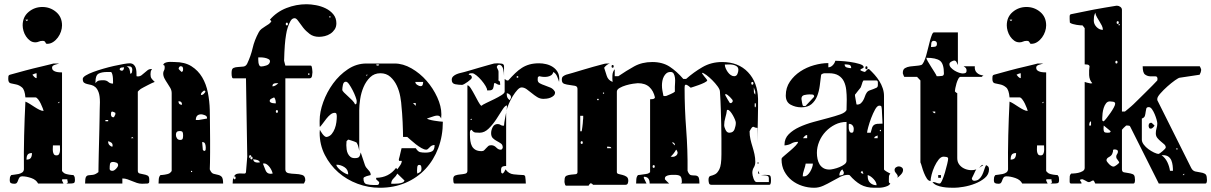

<svg xmlns="http://www.w3.org/2000/svg" viewBox="-20 -860 5722 907"><path d="M273 -740Q273 -726 268 -711Q263 -696 253.5 -683Q244 -670 231 -661.5Q218 -653 203 -653Q198 -653 197 -655Q196 -657 194.5 -660Q193 -663 190.5 -665Q188 -667 181 -667Q171 -667 163.5 -663.5Q156 -660 147 -660Q133 -660 122 -668Q111 -676 103 -688Q95 -700 91 -714Q87 -728 87 -740Q87 -780 115 -803.5Q143 -827 180 -827Q217 -827 245 -803.5Q273 -780 273 -740ZM100 -767 107 -760 113 -767ZM273 -53Q273 -51 278.5 -46Q284 -41 287 -40Q289 -39 294.5 -37.5Q300 -36 306.5 -35Q313 -34 318.5 -33.5Q324 -33 327 -33Q332 -27 333 -22Q334 -17 334 -10Q334 3 328 5Q322 7 310 7H293Q302 4 300 -1.5Q298 -7 298 -13H274L273 -7L280 7H160Q151 -11 127.5 -19Q104 -27 86 -27Q76 -27 72 -21.5Q68 -16 66 -9.5Q64 -3 60.5 2.5Q57 8 48 8Q37 8 31.5 5Q26 2 26 -10Q26 -17 27 -22Q28 -27 33 -33Q39 -34 48.5 -35Q58 -36 67.5 -38Q77 -40 84.5 -45Q92 -50 93 -60Q92 -139 94 -220Q96 -301 100 -380Q110 -376 121 -369Q132 -362 143.5 -354.5Q155 -347 166 -341.5Q177 -336 186 -336Q186 -338 182 -348.5Q178 -359 172.5 -370.5Q167 -382 160 -391Q153 -400 147 -400H100Q97 -436 84 -447Q71 -458 56.5 -461Q42 -464 30.5 -466.5Q19 -469 19 -487Q19 -491 19.5 -498Q20 -505 27 -507L100 -527Q114 -531 136.5 -536.5Q159 -542 180.5 -547Q202 -552 217.5 -556Q233 -560 233 -560H260Q253 -558 239.5 -554Q226 -550 226 -541Q226 -532 231.5 -527.5Q237 -523 244.5 -521Q252 -519 260 -518.5Q268 -518 273 -518ZM153 -514Q149 -514 147 -513Q145 -513 140 -510.5Q135 -508 133 -507Q136 -503 141.5 -497Q147 -491 153 -491ZM260 -380 253 -373H260ZM230 -173Q230 -168 229.5 -160Q229 -152 230 -144.5Q231 -137 234.5 -131.5Q238 -126 247 -126Q255 -126 258.5 -131.5Q262 -137 263 -144.5Q264 -152 263.5 -160Q263 -168 263 -173ZM131 -137Q115 -137 110 -128.5Q105 -120 105 -106Q120 -106 125.5 -114Q131 -122 131 -137Z M729 7Q729 -1 730 -13.5Q731 -26 738 -33Q741 -33 746.5 -33.5Q752 -34 758.5 -35Q765 -36 770.5 -37.5Q776 -39 778 -40Q781 -41 786 -46Q791 -51 791 -53V-420Q791 -433 784.5 -444.5Q778 -456 770.5 -467Q763 -478 757 -489.5Q751 -501 751 -513Q751 -521 754.5 -526.5Q758 -532 758 -540Q758 -544 757.5 -548Q757 -552 751 -553Q753 -560 759.5 -563Q766 -566 774 -567Q782 -568 790.5 -567.5Q799 -567 805 -567Q853 -567 884.5 -547Q916 -527 935 -495Q954 -463 962 -422.5Q970 -382 971 -340Q971 -330 971.5 -308Q972 -286 972 -258.5Q972 -231 972.5 -200Q973 -169 972.5 -141.5Q972 -114 972 -92Q972 -70 971 -60Q978 -42 989 -39Q1000 -36 1010 -34Q1020 -32 1027 -25Q1034 -18 1034 7ZM382 7Q382 -17 386 -24Q390 -31 398 -32Q406 -33 418 -34Q430 -35 445 -47Q445 -58 445.5 -81Q446 -104 446.5 -132.5Q447 -161 448 -193Q449 -225 449.5 -254Q450 -283 450.5 -306Q451 -329 451 -340L452 -377Q452 -407 446 -423.5Q440 -440 431 -448Q422 -456 411.5 -458.5Q401 -461 392 -463Q383 -465 377 -469.5Q371 -474 371 -487Q371 -495 385 -503.5Q399 -512 420.5 -520Q442 -528 468 -535.5Q494 -543 518.5 -548.5Q543 -554 563 -557.5Q583 -561 592 -561Q604 -561 611 -555Q618 -549 621 -540Q624 -531 624.5 -520.5Q625 -510 625 -500Q627 -499 631 -499Q641 -499 648.5 -504.5Q656 -510 663 -516.5Q670 -523 677.5 -528.5Q685 -534 695 -534Q697 -534 698 -533Q693 -527 692 -521.5Q691 -516 691 -509Q691 -497 695 -490.5Q699 -484 711 -473Q707 -472 697.5 -467.5Q688 -463 677.5 -457.5Q667 -452 657.5 -447Q648 -442 645 -440Q642 -438 636.5 -433Q631 -428 631 -427V-53Q631 -43 639.5 -40.5Q648 -38 658 -36.5Q668 -35 676.5 -31Q685 -27 685 -13Q685 -9 685 -2Q685 5 678 7L651 8Q638 8 626.5 4Q615 0 604 -4.5Q593 -9 582 -13Q571 -17 558 -17V7ZM578 -547Q589 -542 592 -531.5Q595 -521 595 -512Q602 -512 603.5 -519Q605 -526 605 -530Q605 -547 588 -547ZM831 -547Q826 -544 825 -540Q824 -539 824 -537Q824 -534 825 -533Q826 -532 831 -526.5Q836 -521 838 -520Q843 -522 844 -525.5Q845 -529 845 -533Q845 -538 843 -542.5Q841 -547 835 -547ZM566 -542Q562 -542 554.5 -541Q547 -540 545 -533Q546 -528 551 -527Q552 -526 555 -526Q561 -526 563.5 -531.5Q566 -537 566 -542ZM431 -467Q439 -478 448 -479.5Q457 -481 468 -481Q483 -481 491.5 -473Q500 -465 514 -465Q514 -467 514 -474.5Q514 -482 513.5 -490.5Q513 -499 511 -507.5Q509 -516 505 -520H488Q460 -520 445.5 -512Q431 -504 431 -473ZM945 -433Q939 -429 934 -424Q929 -419 929 -411Q937 -411 942 -416Q947 -421 951 -427ZM840 -365Q840 -382 823 -382Q823 -365 840 -365ZM525 -327Q523 -328 518 -330.5Q513 -333 511 -333Q506 -333 505 -328Q504 -323 504 -320Q504 -315 506.5 -310.5Q509 -306 515 -306Q518 -306 518 -307Q519 -307 521.5 -312.5Q524 -318 525 -320ZM958 -303Q958 -312 947 -316Q936 -320 931 -320Q905 -320 905 -293H918L958 -300ZM491 -293H478V-287H491ZM845 -220Q845 -231 842.5 -236Q840 -241 828 -241Q811 -241 811 -223Q811 -214 816 -206.5Q821 -199 831 -199Q841 -199 843 -205Q845 -211 845 -220ZM605 -213 598 -207H611ZM491 -190Q491 -181 497 -174.5Q503 -168 511 -167Q512 -169 512 -173Q512 -182 505.5 -186.5Q499 -191 491 -193ZM952 -163Q952 -172 949 -180.5Q946 -189 935 -189Q935 -187 935.5 -182Q936 -177 936.5 -171Q937 -165 937.5 -160Q938 -155 938 -153Q938 -152 940.5 -149.5Q943 -147 945 -147Q951 -148 951.5 -153.5Q952 -159 952 -163ZM538 -80Q538 -89 529 -92Q520 -95 514 -95Q501 -95 499.5 -85Q498 -75 498 -63Q498 -53 511 -53Q519 -53 528.5 -63Q538 -73 538 -80ZM885 -47Q888 -47 888 -50Q888 -53 885 -53Q882 -54 882 -50Q882 -46 885 -47Z M1255 -767Q1287 -804 1333 -822Q1379 -840 1428 -840Q1448 -840 1472.5 -835.5Q1497 -831 1518.5 -820.5Q1540 -810 1554.5 -792.5Q1569 -775 1569 -750Q1569 -733 1561 -721Q1553 -709 1541 -701Q1529 -693 1514.5 -689.5Q1500 -686 1487 -686Q1461 -686 1443 -699.5Q1425 -713 1412 -729.5Q1399 -746 1389.5 -760Q1380 -774 1372 -774Q1360 -774 1352.5 -761Q1345 -748 1339.5 -731Q1334 -714 1331.5 -697Q1329 -680 1328 -673Q1327 -663 1325.5 -646.5Q1324 -630 1323.5 -613.5Q1323 -597 1322.5 -585Q1322 -573 1322 -573L1328 -550H1448Q1451 -550 1452.5 -545.5Q1454 -541 1454.5 -535.5Q1455 -530 1455.5 -525Q1456 -520 1456 -519Q1456 -513 1454 -501.5Q1452 -490 1442 -490H1328V-60Q1328 -45 1342.5 -42Q1357 -39 1375 -38.5Q1393 -38 1407.5 -33.5Q1422 -29 1422 -10V-7Q1421 -4 1418.5 1.5Q1416 7 1415 7H1079Q1079 -12 1083 -21Q1083 -24 1085 -26Q1091 -37 1100 -39Q1109 -41 1118 -40.5Q1127 -40 1134 -40Q1141 -40 1142 -47L1148 -120L1142 -490H1082Q1078 -490 1076.5 -494Q1075 -498 1074.5 -503Q1074 -508 1074 -512.5Q1074 -517 1074 -517Q1074 -535 1083 -539Q1092 -543 1104.5 -543.5Q1117 -544 1129.5 -545.5Q1142 -547 1148 -560Q1165 -596 1173.5 -633Q1182 -670 1202 -707Q1207 -717 1215.5 -723.5Q1224 -730 1233 -735.5Q1242 -741 1250 -746.5Q1258 -752 1262 -760ZM1542 -780Q1542 -783 1538 -783Q1534 -783 1535 -780Q1536 -777 1538.5 -777Q1541 -777 1542 -780ZM1335 -740Q1340 -740 1340 -746.5Q1340 -753 1335 -753Q1330 -753 1330 -746.5Q1330 -740 1335 -740ZM1255 -567Q1257 -576 1249 -580.5Q1241 -585 1230.5 -587Q1220 -589 1210.5 -589Q1201 -589 1200 -589Q1200 -585 1200 -578Q1200 -571 1201 -564Q1202 -557 1205 -551.5Q1208 -546 1214 -546Q1223 -546 1237.5 -550.5Q1252 -555 1255 -567ZM1442 -513H1435V-507H1442ZM1285 -467Q1277 -467 1272 -464Q1267 -461 1267 -452Q1275 -452 1282.5 -457Q1290 -462 1295 -467ZM1283 -372Q1283 -379 1281.5 -386.5Q1280 -394 1275 -400Q1270 -398 1262 -394Q1254 -390 1254 -383Q1254 -379 1258 -376.5Q1262 -374 1267 -373Q1272 -372 1276.5 -372Q1281 -372 1283 -372ZM1288 -327Q1293 -327 1293 -333.5Q1293 -340 1288 -340Q1283 -340 1283 -333.5Q1283 -327 1288 -327ZM1163 -113Q1163 -107 1168 -107Q1173 -107 1173 -113.5Q1173 -120 1168 -120H1167Q1167 -127 1162 -127Q1157 -127 1157 -120Q1157 -113 1162 -113ZM1167 -120Q1163 -120 1163 -113Q1167 -114 1167 -120ZM1175 -107Q1179 -97 1184.5 -94.5Q1190 -92 1198 -92Q1205 -92 1208 -93Q1205 -101 1195.5 -104Q1186 -107 1178 -107ZM1268 -40Q1267 -46 1263.5 -54Q1260 -62 1254.5 -69.5Q1249 -77 1242 -82.5Q1235 -88 1228 -88Q1224 -88 1222 -87Q1228 -72 1234.5 -55.5Q1241 -39 1258 -39Q1265 -39 1268 -40ZM1088 -13Q1093 -13 1093 -20Q1093 -27 1088 -27Q1086 -27 1085 -26Q1083 -22 1083 -21Q1083 -13 1088 -13Z M1844 -560Q1884 -560 1924 -537Q1964 -514 1995 -478.5Q2026 -443 2045.5 -400.5Q2065 -358 2065 -320L2064 -300Q2060 -309 2056 -311.5Q2052 -314 2045 -314Q2043 -314 2040.5 -313.5Q2038 -313 2037 -313Q2035 -313 2029.5 -311Q2024 -309 2017.5 -307Q2011 -305 2005.5 -303Q2000 -301 1997 -300Q1998 -298 2008 -295Q2018 -292 2030.5 -290Q2043 -288 2055 -286.5Q2067 -285 2072 -285Q2072 -218 2050.5 -161Q2029 -104 1990 -62Q1951 -20 1896 3.5Q1841 27 1774 27Q1720 27 1669 8Q1618 -11 1578.5 -45.5Q1539 -80 1514.5 -128Q1490 -176 1490 -233L1491 -247Q1492 -245 1495.5 -239Q1499 -233 1503.5 -227Q1508 -221 1513.5 -216.5Q1519 -212 1524 -213Q1538 -216 1547 -227Q1556 -238 1561.5 -252.5Q1567 -267 1569 -282.5Q1571 -298 1571 -310Q1571 -316 1569.5 -321.5Q1568 -327 1561 -327Q1551 -327 1541 -319Q1531 -311 1522 -299.5Q1513 -288 1505 -277Q1497 -266 1491 -260Q1490 -263 1490 -275Q1490 -287 1490 -290Q1490 -331 1507 -378Q1524 -425 1553.5 -465.5Q1583 -506 1623.5 -533Q1664 -560 1711 -560ZM1771 -553Q1772 -556 1764 -556Q1756 -556 1757 -553Q1759 -550 1764 -550Q1769 -550 1771 -553ZM1944 -160Q1954 -144 1964 -141.5Q1974 -139 1989 -139Q2010 -139 2021.5 -145.5Q2033 -152 2033 -175Q2019 -175 2009.5 -164Q2000 -153 1994 -153Q1984 -153 1971 -160.5Q1958 -168 1945 -178Q1932 -188 1921 -198Q1910 -208 1904 -213H1884Q1884 -221 1883.5 -241Q1883 -261 1882 -283.5Q1881 -306 1879.5 -325.5Q1878 -345 1877 -353Q1876 -375 1871 -403Q1866 -431 1854.5 -455.5Q1843 -480 1824 -497Q1805 -514 1777 -514Q1748 -514 1728.5 -495Q1709 -476 1697.5 -449Q1686 -422 1681.5 -392Q1677 -362 1677 -340V-147Q1677 -150 1674.5 -160Q1672 -170 1671 -173Q1670 -176 1667.5 -181Q1665 -186 1664 -187Q1660 -189 1653.5 -191.5Q1647 -194 1640.5 -196Q1634 -198 1629.5 -199.5Q1625 -201 1624 -200L1617 -193L1616 -174Q1616 -165 1617.5 -154Q1619 -143 1623.5 -134Q1628 -125 1635.5 -119Q1643 -113 1656 -113Q1671 -113 1676 -118.5Q1681 -124 1684 -140L1704 -80Q1708 -69 1719.5 -57.5Q1731 -46 1731 -36V-33Q1729 -32 1723.5 -31Q1718 -30 1712 -28Q1706 -26 1701.5 -23.5Q1697 -21 1697 -17Q1697 6 1711.5 10Q1726 14 1745 14Q1750 14 1760.5 14Q1771 14 1771 3V0L1757 -13V-20Q1817 -21 1851 -67L1857 -60Q1862 -67 1870 -78.5Q1878 -90 1878 -100H1865L1864 -107Q1866 -113 1868 -122Q1870 -131 1872 -139Q1875 -149 1877 -160ZM1711 -507V-500L1717 -507ZM1665 -383Q1665 -388 1659.5 -403Q1654 -418 1646 -433.5Q1638 -449 1629.5 -461.5Q1621 -474 1614 -474Q1603 -474 1600 -459.5Q1597 -445 1597 -436Q1597 -431 1605 -423Q1613 -415 1623.5 -405.5Q1634 -396 1644 -386Q1654 -376 1657 -367Q1664 -368 1664.5 -373.5Q1665 -379 1665 -383ZM1942 -473Q1942 -465 1951 -459Q1960 -453 1967 -453Q1975 -453 1977 -460.5Q1979 -468 1979 -473ZM1944 -373H1931L1944 -360ZM1625 -36Q1625 -59 1607 -70.5Q1589 -82 1569 -82Q1569 -76 1576 -68Q1583 -60 1592 -53Q1601 -46 1610.5 -41Q1620 -36 1625 -36ZM1971 -63Q1971 -69 1969.5 -75Q1968 -81 1960 -81Q1952 -81 1951 -69.5Q1950 -58 1950 -53L1951 -40Q1961 -44 1966 -48.5Q1971 -53 1971 -63ZM1857 -40Q1851 -28 1839.5 -17.5Q1828 -7 1828 8Q1834 8 1843 8Q1852 8 1862 7Q1872 6 1880 3Q1888 0 1891 -7Z M2281 -433Q2282 -440 2274 -453.5Q2266 -467 2254.5 -480.5Q2243 -494 2230.5 -504Q2218 -514 2211 -514Q2207 -514 2201.5 -513.5Q2196 -513 2194 -507Q2209 -507 2209 -493Q2209 -490 2203 -484.5Q2197 -479 2189.5 -473.5Q2182 -468 2174 -463.5Q2166 -459 2163 -459Q2148 -459 2131 -462Q2114 -465 2114 -483Q2114 -493 2121 -499.5Q2128 -506 2138 -510Q2148 -514 2158 -516Q2168 -518 2174 -520Q2182 -522 2202 -528Q2222 -534 2244.5 -540.5Q2267 -547 2286.5 -552.5Q2306 -558 2314 -560L2331 -561Q2337 -561 2349 -559.5Q2361 -558 2361 -547V-501Q2361 -507 2360 -516.5Q2359 -526 2357 -534Q2355 -542 2350 -548Q2345 -554 2338 -554Q2335 -554 2334 -553Q2329 -551 2328 -547Q2327 -546 2327 -543Q2327 -541 2328 -540Q2328 -539 2331 -533.5Q2334 -528 2334 -527Q2335 -525 2335 -518Q2335 -511 2335 -503.5Q2335 -496 2335 -489Q2335 -482 2334 -480Q2341 -478 2342 -471Q2343 -464 2343 -459L2334 -460Q2333 -460 2327.5 -463Q2322 -466 2321 -467H2314Q2313 -452 2309.5 -442.5Q2306 -433 2291 -433ZM2381 -480Q2398 -499 2413.5 -514Q2429 -529 2445.5 -539.5Q2462 -550 2481.5 -555.5Q2501 -561 2527 -561Q2543 -561 2560 -557Q2577 -553 2591 -544Q2605 -535 2613.5 -521Q2622 -507 2622 -487L2621 -473Q2618 -484 2612 -498.5Q2606 -513 2594 -520Q2591 -509 2583 -504Q2575 -499 2565 -497.5Q2555 -496 2545 -497Q2535 -498 2528 -500Q2521 -498 2520.5 -493Q2520 -488 2520 -483Q2520 -472 2530 -466.5Q2540 -461 2553.5 -456.5Q2567 -452 2580.5 -446Q2594 -440 2601 -427Q2602 -426 2602 -423Q2602 -414 2595.5 -408Q2589 -402 2580 -398.5Q2571 -395 2562 -394Q2553 -393 2547 -393Q2531 -393 2517.5 -401.5Q2504 -410 2492 -420Q2480 -430 2468 -438.5Q2456 -447 2444 -447Q2435 -447 2424 -435Q2413 -423 2402.5 -406Q2392 -389 2384 -370.5Q2376 -352 2373 -339Q2374 -345 2374.5 -351Q2375 -357 2375 -362Q2366 -362 2353.5 -342Q2341 -322 2325 -297.5Q2309 -273 2289 -253Q2269 -233 2246 -233Q2235 -233 2225.5 -234Q2216 -235 2208 -247Q2200 -245 2200 -235.5Q2200 -226 2200 -223Q2200 -208 2202 -194Q2204 -180 2209.5 -169.5Q2215 -159 2226 -152.5Q2237 -146 2255 -146Q2263 -146 2267.5 -150.5Q2272 -155 2276.5 -160Q2281 -165 2286 -169.5Q2291 -174 2300 -174Q2314 -174 2324 -163.5Q2334 -153 2344 -153H2348Q2353 -156 2354 -160Q2355 -161 2355 -163Q2355 -176 2346.5 -182Q2338 -188 2327.5 -193.5Q2317 -199 2308.5 -207Q2300 -215 2300 -231Q2300 -245 2307.5 -259.5Q2315 -274 2331 -274Q2339 -274 2344.5 -270Q2350 -266 2358 -266Q2360 -266 2361 -267Q2362 -281 2365 -296.5Q2368 -312 2371 -328V-76Q2359 -76 2353 -72.5Q2347 -69 2347 -57Q2347 -52 2347.5 -47Q2348 -42 2354 -40Q2359 -43 2362.5 -49Q2366 -55 2368 -60Q2383 -39 2406 -36.5Q2429 -34 2454 -33Q2456 -33 2458.5 -30.5Q2461 -28 2461 -27Q2462 -23 2463 -10Q2464 3 2464 7H2128Q2123 7 2122 -1.5Q2121 -10 2121 -14Q2121 -28 2131.5 -31.5Q2142 -35 2154.5 -36Q2167 -37 2177.5 -39.5Q2188 -42 2188 -53V-457Q2195 -457 2204 -443Q2213 -429 2222 -412Q2231 -395 2239.5 -379.5Q2248 -364 2254 -360Q2259 -365 2277 -373.5Q2295 -382 2314.5 -391.5Q2334 -401 2349 -410.5Q2364 -420 2364 -427V-487L2374 -480ZM2428 -500H2421V-493H2428ZM2374 -413Q2374 -396 2388 -387Q2389 -388 2391.5 -393Q2394 -398 2394 -400Q2394 -408 2387.5 -413.5Q2381 -419 2374 -420ZM2373 -339Q2373 -337 2372 -336ZM2372 -336Q2372 -330 2371 -328ZM2208 -300 2201 -293H2208Z M3612 0Q3612 -11 3612 -17.5Q3612 -24 3609 -27Q3606 -30 3598 -31Q3590 -32 3574 -33L3594 -34Q3612 -34 3617 -31Q3622 -28 3622 -10Q3622 -10 3622 -6Q3622 -2 3621.5 2Q3621 6 3619.5 9.5Q3618 13 3614 13H3341Q3331 13 3329 4.5Q3327 -4 3327 -10Q3327 -27 3336.5 -29Q3346 -31 3357.5 -36.5Q3369 -42 3378.5 -61Q3388 -80 3388 -131Q3388 -170 3388 -204.5Q3388 -239 3387 -273.5Q3386 -308 3385 -345Q3384 -382 3381 -427Q3381 -437 3370 -452Q3359 -467 3345 -481Q3331 -495 3317 -505.5Q3303 -516 3296 -516Q3296 -514 3299.5 -509Q3303 -504 3307.5 -498.5Q3312 -493 3316 -488Q3320 -483 3321 -480Q3319 -475 3306.5 -469Q3294 -463 3280 -458Q3266 -453 3255 -449.5Q3244 -446 3244 -446Q3241 -446 3241 -447Q3240 -447 3237.5 -450Q3235 -453 3234 -453Q3232 -455 3227 -457.5Q3222 -460 3221 -460Q3215 -460 3214.5 -453Q3214 -446 3214 -444Q3214 -347 3221.5 -249.5Q3229 -152 3228 -53Q3235 -34 3244.5 -32.5Q3254 -31 3263 -31Q3272 -31 3278 -25.5Q3284 -20 3284 7H3194Q3201 7 3201 0Q3201 -22 3193.5 -28Q3186 -34 3168 -34Q3163 -34 3155.5 -34Q3148 -34 3140 -32.5Q3132 -31 3126.5 -27.5Q3121 -24 3121 -17V-13Q3123 -11 3130.5 -3Q3138 5 3141 7H3049Q3049 -25 3022 -25L3021 -20Q3022 -17 3027.5 -6.5Q3033 4 3034 7H2985Q2985 -1 2986 -13.5Q2987 -26 2994 -33Q2997 -33 3003.5 -34Q3010 -35 3017.5 -36Q3025 -37 3031.5 -38Q3038 -39 3041 -40Q3043 -41 3047 -43.5Q3051 -46 3051 -47V-391Q3055 -391 3063.5 -392Q3072 -393 3074 -400Q3067 -431 3047.5 -449Q3028 -467 2993 -467Q2987 -467 2970.5 -464.5Q2954 -462 2937 -457Q2920 -452 2907 -444.5Q2894 -437 2894 -427V-47Q2894 -40 2902.5 -38Q2911 -36 2921 -33.5Q2931 -31 2939.5 -25.5Q2948 -20 2948 -6Q2948 0 2945.5 6.5Q2943 13 2934 13H2781Q2780 9 2774 7Q2774 6 2771 6Q2768 6 2768 7Q2767 8 2764 11.5Q2761 15 2761 17H2654Q2651 17 2649.5 12.5Q2648 8 2647 3Q2646 -3 2647 -10Q2647 -26 2656.5 -30Q2666 -34 2677.5 -35Q2689 -36 2698.5 -37Q2708 -38 2708 -47V-440Q2708 -452 2696.5 -454.5Q2685 -457 2671 -458.5Q2657 -460 2645.5 -464Q2634 -468 2634 -483Q2634 -494 2639 -498.5Q2644 -503 2654 -507Q2663 -509 2686 -516Q2709 -523 2734.5 -530.5Q2760 -538 2782.5 -544.5Q2805 -551 2814 -553Q2830 -557 2834.5 -558.5Q2839 -560 2851 -560H2861Q2853 -558 2846 -552.5Q2839 -547 2834 -540Q2840 -521 2846.5 -501Q2853 -481 2874 -473Q2872 -486 2873 -504Q2874 -522 2884 -533V-500H2901Q2939 -526 2976 -546.5Q3013 -567 3061 -567Q3110 -567 3143.5 -545Q3177 -523 3208 -487H3221Q3257 -519 3298.5 -543Q3340 -567 3391 -567Q3468 -567 3513.5 -519Q3559 -471 3561 -393Q3561 -382 3561 -352.5Q3561 -323 3560 -290Q3559 -257 3558.5 -227.5Q3558 -198 3558 -187V-256Q3549 -256 3545 -258.5Q3541 -261 3538 -261Q3535 -261 3531.5 -257Q3528 -253 3521 -240Q3521 -220 3525 -202.5Q3529 -185 3534.5 -167.5Q3540 -150 3544 -132Q3548 -114 3548 -95Q3548 -80 3541 -69Q3534 -58 3534 -43Q3534 -38 3535.5 -31Q3537 -24 3539.5 -17Q3542 -10 3545.5 -5Q3549 0 3554 0ZM3468 -530Q3468 -541 3460.5 -546.5Q3453 -552 3443 -554Q3433 -556 3422 -555.5Q3411 -555 3404 -555Q3404 -547 3408 -537.5Q3412 -528 3418 -519.5Q3424 -511 3432 -505.5Q3440 -500 3448 -500Q3459 -500 3463.5 -510.5Q3468 -521 3468 -530ZM2874 -540Q2869 -540 2869 -546.5Q2869 -553 2874 -553Q2879 -553 2879 -546.5Q2879 -540 2874 -540ZM3168 -450Q3168 -457 3169 -469Q3170 -481 3168.5 -492.5Q3167 -504 3162.5 -512Q3158 -520 3148 -520Q3136 -520 3128.5 -514Q3121 -508 3116 -498.5Q3111 -489 3109 -478Q3107 -467 3107 -457Q3107 -444 3109 -433Q3111 -422 3114 -407Q3117 -406 3121 -406L3128 -407Q3133 -409 3148 -415.5Q3163 -422 3168 -427ZM3534 -460Q3539 -460 3539 -466.5Q3539 -473 3534 -473Q3529 -473 3529 -466.5Q3529 -460 3534 -460ZM3548 -427 3541 -447V-437Q3541 -430 3541.5 -424.5Q3542 -419 3548 -413ZM2834 -420Q2835 -423 2831 -423Q2827 -423 2828 -420Q2828 -417 2831 -417Q2834 -417 2834 -420ZM3441 -387Q3440 -388 3436.5 -392.5Q3433 -397 3428 -402Q3423 -407 3417 -411.5Q3411 -416 3406 -416Q3406 -415 3406.5 -411Q3407 -407 3408 -407Q3410 -403 3417.5 -390Q3425 -377 3428 -373H3434Q3440 -377 3441 -380ZM2808 -393H2801V-387H2808ZM3215 -373Q3215 -362 3211 -352Q3207 -342 3207 -330L3208 -313Q3208 -312 3211 -303.5Q3214 -295 3214 -293Q3214 -283 3209.5 -281Q3205 -279 3198 -279Q3188 -279 3180 -282.5Q3172 -286 3164 -290.5Q3156 -295 3147 -298.5Q3138 -302 3126 -302Q3126 -303 3138 -311.5Q3150 -320 3165 -332Q3180 -344 3194.5 -357Q3209 -370 3214 -380Q3215 -378 3215 -373ZM3548 -353Q3551 -356 3551 -363.5Q3551 -371 3548 -373Q3546 -374 3545.5 -371Q3545 -368 3545 -363.5Q3545 -359 3545.5 -355.5Q3546 -352 3548 -353ZM3456 -280Q3456 -285 3452 -295Q3448 -305 3442 -315.5Q3436 -326 3429.5 -333.5Q3423 -341 3418 -341Q3415 -341 3414 -340Q3412 -323 3406.5 -304.5Q3401 -286 3401 -269Q3401 -260 3407.5 -246.5Q3414 -233 3425 -233Q3444 -233 3450 -249.5Q3456 -266 3456 -280ZM2721 -313V-240H2728Q2729 -250 2731 -260Q2732 -268 2733 -277.5Q2734 -287 2734 -293Q2735 -296 2735 -303.5Q2735 -311 2735 -313ZM2728 -180Q2733 -180 2733 -186.5Q2733 -193 2728 -193Q2723 -193 2723 -186.5Q2723 -180 2728 -180ZM3168 -180Q3165 -184 3161 -187H3154L3168 -173ZM2868 -160Q2866 -165 2862.5 -166Q2859 -167 2854 -167H2848V-160ZM3181 -140Q3181 -142 3178.5 -147Q3176 -152 3174 -153Q3169 -144 3162.5 -135.5Q3156 -127 3148 -120Q3151 -119 3158 -119Q3166 -119 3173.5 -124.5Q3181 -130 3181 -140ZM3561 -87Q3558 -86 3558 -90Q3558 -94 3561 -93Q3564 -93 3564 -90Q3564 -87 3561 -87ZM3068 -67Q3073 -67 3073 -73.5Q3073 -80 3068 -80Q3063 -80 3063 -73.5Q3063 -67 3068 -67ZM3561 -40V-53L3568 -40Z M4156 -60Q4156 -58 4160 -55Q4164 -52 4169 -49Q4174 -46 4179 -43.5Q4184 -41 4186 -40Q4180 -34 4179.5 -27.5Q4179 -21 4179 -13Q4179 -9 4179 -2Q4179 5 4186 7Q4181 15 4171.5 19Q4162 23 4151.5 25Q4141 27 4130 27Q4119 27 4111 27Q4072 27 4045.5 12Q4019 -3 3993 -33Q3990 -34 3986 -34Q3968 -34 3949 -24.5Q3930 -15 3910 -3.5Q3890 8 3869 17.5Q3848 27 3826 27Q3797 27 3769.5 18Q3742 9 3720.5 -8Q3699 -25 3685.5 -50Q3672 -75 3672 -107Q3672 -111 3673 -113Q3675 -116 3687.5 -126.5Q3700 -137 3714 -149Q3728 -161 3739 -172.5Q3750 -184 3750 -190Q3731 -190 3719 -182.5Q3707 -175 3686 -173V-177Q3686 -206 3706 -226Q3726 -246 3756.5 -260Q3787 -274 3823.5 -284Q3860 -294 3892.5 -302.5Q3925 -311 3949 -319.5Q3973 -328 3979 -340L3980 -390Q3980 -413 3977.5 -435.5Q3975 -458 3966.5 -475.5Q3958 -493 3941 -503.5Q3924 -514 3896 -514Q3888 -514 3877 -514Q3866 -514 3859 -507Q3856 -482 3852.5 -455Q3849 -428 3840 -405.5Q3831 -383 3813.5 -368Q3796 -353 3765 -353Q3738 -353 3715 -365.5Q3692 -378 3692 -409Q3692 -446 3711.5 -474.5Q3731 -503 3760.5 -522.5Q3790 -542 3825.5 -552Q3861 -562 3893 -562V-542Q3904 -542 3913.5 -551.5Q3923 -561 3926 -573Q3928 -573 3949.5 -572Q3971 -571 3995.5 -567.5Q4020 -564 4040 -558Q4060 -552 4060 -543Q4060 -541 4059 -540Q4059 -539 4053 -536.5Q4047 -534 4046 -533Q4045 -533 4045 -530Q4045 -527 4046 -527Q4049 -525 4056.5 -522.5Q4064 -520 4066 -520Q4067 -520 4072.5 -526.5Q4078 -533 4079 -533Q4080 -534 4083 -534Q4085 -534 4086 -533Q4099 -521 4111.5 -507Q4124 -493 4134 -477Q4144 -461 4150 -443Q4156 -425 4156 -407ZM4001 -538Q4001 -552 3991 -554Q3981 -556 3970 -556Q3970 -544 3981 -541Q3992 -538 4001 -538ZM4073 -533Q4068 -533 4068 -540Q4068 -547 4073 -547Q4078 -547 4078 -540Q4078 -533 4073 -533ZM4026 -367Q4027 -366 4029 -366Q4040 -366 4047 -372.5Q4054 -379 4058.5 -387.5Q4063 -396 4066 -405Q4069 -414 4073 -420Q4078 -429 4087 -432.5Q4096 -436 4105 -439Q4114 -442 4120.5 -445.5Q4127 -449 4127 -458Q4127 -460 4127 -470Q4127 -480 4119 -480H4059Q4057 -478 4056 -475Q4055 -473 4054 -471Q4053 -469 4053 -467Q4052 -465 4049.5 -456.5Q4047 -448 4046 -447Q4045 -445 4041 -440.5Q4037 -436 4032.5 -430Q4028 -424 4024 -419Q4020 -414 4019 -413V-407ZM3826 -403Q3826 -413 3817.5 -413.5Q3809 -414 3803 -414Q3793 -414 3779.5 -411Q3766 -408 3766 -393Q3766 -389 3768.5 -376.5Q3771 -364 3773 -360Q3775 -359 3779 -359H3784Q3785 -359 3786 -360Q3786 -360 3792.5 -367Q3799 -374 3806.5 -382Q3814 -390 3820 -396.5Q3826 -403 3826 -403ZM4093 -233Q4097 -249 4100 -257.5Q4103 -266 4109 -270Q4115 -274 4124 -275Q4133 -276 4149 -276Q4149 -280 4148.5 -289Q4148 -298 4147.5 -308Q4147 -318 4146.5 -327Q4146 -336 4146 -340Q4145 -353 4143.5 -357Q4142 -361 4134 -361Q4124 -361 4114 -343Q4104 -325 4095.5 -302.5Q4087 -280 4081.5 -259.5Q4076 -239 4076 -233ZM3979 -284Q3950 -284 3925 -271.5Q3900 -259 3880.5 -238.5Q3861 -218 3850 -191.5Q3839 -165 3839 -138Q3839 -123 3842 -109Q3845 -95 3851.5 -84Q3858 -73 3869.5 -66Q3881 -59 3899 -59Q3905 -59 3918.5 -62Q3932 -65 3945.5 -70.5Q3959 -76 3969 -83.5Q3979 -91 3979 -100ZM4013 -251Q4013 -261 4007 -268Q4001 -275 3990 -275Q3990 -275 3989.5 -268Q3989 -261 3989.5 -253.5Q3990 -246 3993 -239.5Q3996 -233 4003 -233Q4010 -233 4011.5 -239Q4013 -245 4013 -251ZM4139 -240Q4142 -241 4142 -243.5Q4142 -246 4139 -247Q4136 -247 4136 -243Q4136 -239 4139 -240ZM3793 -222Q3786 -222 3780.5 -216Q3775 -210 3773 -207H3793ZM4126 -220Q4122 -219 4116 -216Q4110 -213 4110 -207H4126ZM3786 -87Q3784 -74 3778 -57Q3772 -40 3772 -27H3779Q3787 -27 3794.5 -33.5Q3802 -40 3807.5 -49.5Q3813 -59 3816.5 -69Q3820 -79 3820 -87ZM4246 -57Q4246 -46 4236 -35.5Q4226 -25 4219 -20Q4222 -26 4220.5 -30Q4219 -34 4215.5 -38.5Q4212 -43 4209 -47Q4206 -51 4206 -57Q4206 -65 4212.5 -69.5Q4219 -74 4226 -74Q4233 -74 4239.5 -69.5Q4246 -65 4246 -57ZM3966 -47 3959 -60Q3945 -49 3945 -31Q3951 -31 3958.5 -33Q3966 -35 3966 -43ZM4053 -53 4046 -47Q4048 -42 4053 -40H4059ZM4079 -27Q4079 -7 4091 4Q4103 15 4121 15Q4121 1 4107 -14Q4093 -29 4079 -33Z M4502 -113Q4502 -96 4510.5 -84Q4519 -72 4532.5 -65Q4546 -58 4562 -56.5Q4578 -55 4592 -60Q4590 -58 4587.5 -52.5Q4585 -47 4582 -40.5Q4579 -34 4576 -28Q4573 -22 4572 -20Q4571 -19 4571 -17Q4571 -14 4572 -13Q4573 -8 4578 -7Q4579 -6 4581 -6Q4596 -6 4605 -14Q4614 -22 4619.5 -33Q4625 -44 4629 -57Q4633 -70 4638 -80Q4647 -76 4649.5 -71.5Q4652 -67 4652 -60Q4652 -36 4632.5 -19.5Q4613 -3 4586 7.5Q4559 18 4531.5 22.5Q4504 27 4488 27Q4478 27 4463.5 26.5Q4449 26 4434 23.5Q4419 21 4405.5 15.5Q4392 10 4385 0H4388Q4396 0 4403.5 3.5Q4411 7 4419 7Q4424 7 4431 -9Q4438 -25 4444 -45.5Q4450 -66 4454.5 -85Q4459 -104 4459 -110Q4459 -117 4451 -118.5Q4443 -120 4438 -120Q4425 -120 4414 -106Q4403 -92 4394.5 -73.5Q4386 -55 4381 -35.5Q4376 -16 4376 -5Q4366 -5 4358.5 -16.5Q4351 -28 4345 -43Q4339 -58 4335 -72.5Q4331 -87 4328 -93V-480L4312 -497H4252Q4251 -497 4248.5 -503.5Q4246 -510 4245 -513V-517Q4245 -532 4255 -538Q4265 -544 4279 -546Q4293 -548 4308 -549Q4323 -550 4332 -553Q4338 -555 4344 -567.5Q4350 -580 4355 -597Q4360 -614 4364.5 -633.5Q4369 -653 4373.5 -669Q4378 -685 4382.5 -696Q4387 -707 4392 -707H4505V-553Q4503 -558 4499 -566Q4495 -574 4488 -574Q4483 -574 4474 -569Q4465 -564 4465 -557Q4465 -548 4472.5 -540Q4480 -532 4490 -526Q4500 -520 4510.5 -516.5Q4521 -513 4528 -513Q4536 -513 4541 -515.5Q4546 -518 4546 -527Q4546 -534 4543 -538Q4540 -542 4532 -547H4585Q4583 -527 4595 -516Q4607 -505 4624 -504Q4622 -502 4620.5 -499.5Q4619 -497 4618 -497H4518Q4512 -497 4507 -487.5Q4502 -478 4498.5 -466.5Q4495 -455 4493 -444Q4491 -433 4491 -430Q4491 -427 4492 -427Q4493 -426 4496.5 -423Q4500 -420 4502 -420ZM4391 -667Q4381 -667 4379.5 -656Q4378 -645 4378 -638Q4388 -638 4397 -639.5Q4406 -641 4406 -653Q4406 -667 4391 -667ZM4415 -500Q4422 -500 4430.5 -501.5Q4439 -503 4439 -513Q4439 -559 4420.5 -573Q4402 -587 4356 -587Q4356 -582 4363 -570Q4370 -558 4378.5 -544.5Q4387 -531 4395 -518.5Q4403 -506 4405 -500ZM4624 -504Q4624 -505 4624.5 -505.5Q4625 -506 4625 -507V-506Q4625 -505 4626 -504ZM4398 -333H4385Q4390 -325 4398 -325ZM4618 -80Q4619 -81 4622 -81Q4624 -81 4625 -80L4605 -67ZM4425 -20H4412V-33H4425Z M4922 -740Q4922 -726 4917 -711Q4912 -696 4902.5 -683Q4893 -670 4880 -661.5Q4867 -653 4852 -653Q4847 -653 4846 -655Q4845 -657 4843.5 -660Q4842 -663 4839.5 -665Q4837 -667 4830 -667Q4820 -667 4812.5 -663.5Q4805 -660 4796 -660Q4782 -660 4771 -668Q4760 -676 4752 -688Q4744 -700 4740 -714Q4736 -728 4736 -740Q4736 -780 4764 -803.5Q4792 -827 4829 -827Q4866 -827 4894 -803.5Q4922 -780 4922 -740ZM4749 -767 4756 -760 4762 -767ZM4922 -53Q4922 -51 4927.5 -46Q4933 -41 4936 -40Q4938 -39 4943.5 -37.5Q4949 -36 4955.5 -35Q4962 -34 4967.5 -33.5Q4973 -33 4976 -33Q4981 -27 4982 -22Q4983 -17 4983 -10Q4983 3 4977 5Q4971 7 4959 7H4942Q4951 4 4949 -1.5Q4947 -7 4947 -13H4923L4922 -7L4929 7H4809Q4800 -11 4776.5 -19Q4753 -27 4735 -27Q4725 -27 4721 -21.5Q4717 -16 4715 -9.5Q4713 -3 4709.5 2.5Q4706 8 4697 8Q4686 8 4680.5 5Q4675 2 4675 -10Q4675 -17 4676 -22Q4677 -27 4682 -33Q4688 -34 4697.5 -35Q4707 -36 4716.5 -38Q4726 -40 4733.5 -45Q4741 -50 4742 -60Q4741 -139 4743 -220Q4745 -301 4749 -380Q4759 -376 4770 -369Q4781 -362 4792.5 -354.5Q4804 -347 4815 -341.5Q4826 -336 4835 -336Q4835 -338 4831 -348.5Q4827 -359 4821.5 -370.5Q4816 -382 4809 -391Q4802 -400 4796 -400H4749Q4746 -436 4733 -447Q4720 -458 4705.5 -461Q4691 -464 4679.5 -466.5Q4668 -469 4668 -487Q4668 -491 4668.5 -498Q4669 -505 4676 -507L4749 -527Q4763 -531 4785.5 -536.5Q4808 -542 4829.5 -547Q4851 -552 4866.5 -556Q4882 -560 4882 -560H4909Q4902 -558 4888.5 -554Q4875 -550 4875 -541Q4875 -532 4880.5 -527.5Q4886 -523 4893.5 -521Q4901 -519 4909 -518.5Q4917 -518 4922 -518ZM4802 -514Q4798 -514 4796 -513Q4794 -513 4789 -510.5Q4784 -508 4782 -507Q4785 -503 4790.5 -497Q4796 -491 4802 -491ZM4909 -380 4902 -373H4909ZM4879 -173Q4879 -168 4878.5 -160Q4878 -152 4879 -144.5Q4880 -137 4883.5 -131.5Q4887 -126 4896 -126Q4904 -126 4907.5 -131.5Q4911 -137 4912 -144.5Q4913 -152 4912.5 -160Q4912 -168 4912 -173ZM4780 -137Q4764 -137 4759 -128.5Q4754 -120 4754 -106Q4769 -106 4774.5 -114Q4780 -122 4780 -137Z M5607 -67Q5614 -53 5626.5 -50Q5639 -47 5651 -45.5Q5663 -44 5672 -39Q5681 -34 5681 -17Q5681 -16 5681.5 -12.5Q5682 -9 5681.5 -4.5Q5681 0 5679.5 3.5Q5678 7 5674 7H5454L5320 -260Q5318 -265 5315 -266Q5312 -267 5307 -267H5300Q5296 -264 5288 -256Q5280 -248 5280 -247V-60Q5280 -48 5289.5 -46Q5299 -44 5310.5 -42.5Q5322 -41 5331.5 -37Q5341 -33 5341 -17Q5341 -16 5341.5 -12.5Q5342 -9 5341.5 -4.5Q5341 0 5339.5 3.5Q5338 7 5334 7H5154L5147 -7H5140Q5139 -6 5133.5 -3Q5128 0 5127 0H5120Q5119 0 5115 -2.5Q5111 -5 5107 -7Q5103 -9 5099 -11Q5095 -13 5094 -13Q5092 -14 5087.5 -12.5Q5083 -11 5082 -11Q5082 -5 5085.5 -2.5Q5089 0 5089 7H5040Q5033 7 5033 -2Q5033 -11 5033 -13Q5033 -21 5033.5 -27.5Q5034 -34 5040 -40Q5041 -40 5051.5 -40.5Q5062 -41 5073.5 -43.5Q5085 -46 5094.5 -51.5Q5104 -57 5104 -67V-473Q5106 -472 5115 -469.5Q5124 -467 5127 -467Q5128 -466 5129 -466H5134Q5138 -466 5140 -467Q5126 -482 5125 -505.5Q5124 -529 5127 -547Q5125 -554 5116.5 -555Q5108 -556 5104 -556V-727L5094 -740Q5091 -740 5083 -740.5Q5075 -741 5066 -742.5Q5057 -744 5048 -746.5Q5039 -749 5034 -753L5033 -770Q5033 -773 5033 -782.5Q5033 -792 5040 -793Q5070 -799 5096.5 -804.5Q5123 -810 5148.5 -815Q5174 -820 5199.5 -824Q5225 -828 5254 -833H5257Q5265 -833 5272.5 -827.5Q5280 -822 5280 -813V-333H5294Q5294 -333 5299 -337Q5304 -341 5310.5 -346.5Q5317 -352 5323.5 -357.5Q5330 -363 5334 -367Q5340 -373 5356.5 -389Q5373 -405 5391 -423Q5409 -441 5425 -457Q5441 -473 5447 -480Q5448 -482 5448 -487Q5448 -500 5437 -499.5Q5426 -499 5413 -499.5Q5400 -500 5389 -508Q5378 -516 5378 -547H5647Q5648 -547 5650.5 -541.5Q5653 -536 5654 -533V-527Q5653 -524 5652.5 -520.5Q5652 -517 5650 -514Q5648 -510 5647 -507L5554 -493Q5548 -493 5530.5 -480.5Q5513 -468 5494.5 -451.5Q5476 -435 5461.5 -418.5Q5447 -402 5447 -393V-387ZM5190 -719Q5190 -729 5185 -739Q5180 -749 5174 -758.5Q5168 -768 5162 -778.5Q5156 -789 5154 -800Q5149 -788 5148 -781Q5147 -774 5147 -763Q5147 -746 5160 -732.5Q5173 -719 5190 -719ZM5260 -747Q5265 -747 5265 -753.5Q5265 -760 5260 -760Q5255 -760 5255 -753.5Q5255 -747 5260 -747ZM5267 -740Q5270 -741 5270 -743.5Q5270 -746 5267 -747Q5264 -747 5264 -743Q5264 -739 5267 -740ZM5254 -560Q5259 -560 5259 -566.5Q5259 -573 5254 -573Q5249 -573 5249 -566.5Q5249 -560 5254 -560ZM5248 -370Q5248 -378 5238 -379.5Q5228 -381 5223 -381Q5212 -381 5205 -372Q5198 -363 5194 -350.5Q5190 -338 5188.5 -325Q5187 -312 5187 -303Q5187 -299 5187 -293.5Q5187 -288 5194 -287Q5199 -291 5208 -302.5Q5217 -314 5226 -327Q5235 -340 5241.5 -352Q5248 -364 5248 -370ZM5374 -200Q5374 -189 5383 -177Q5392 -165 5405 -155.5Q5418 -146 5431.5 -139.5Q5445 -133 5454 -133Q5455 -133 5460.5 -137Q5466 -141 5472 -146Q5478 -151 5482.5 -156Q5487 -161 5487 -163Q5487 -172 5479.5 -178.5Q5472 -185 5463.5 -192Q5455 -199 5447.5 -208Q5440 -217 5440 -230Q5440 -243 5443.5 -254Q5447 -265 5447 -277Q5447 -283 5443.5 -295.5Q5440 -308 5434.5 -321Q5429 -334 5422 -344Q5415 -354 5407 -354Q5397 -354 5395 -347Q5393 -340 5392 -331Q5391 -322 5388.5 -313Q5386 -304 5374 -300ZM5134 -287Q5128 -285 5126.5 -278Q5125 -271 5125 -267H5134ZM5420 -280Q5422 -279 5427 -273.5Q5432 -268 5434 -267Q5433 -264 5428 -259Q5423 -254 5420 -253Q5411 -251 5408.5 -256Q5406 -261 5406 -266Q5406 -271 5408.5 -275.5Q5411 -280 5417 -280ZM5194 -267 5193 -253Q5193 -242 5196 -237.5Q5199 -233 5210 -233Q5215 -233 5220 -233.5Q5225 -234 5227 -240ZM5540 -153Q5543 -154 5543 -156.5Q5543 -159 5540 -160Q5537 -161 5537 -157Q5537 -153 5540 -153ZM5267 -93Q5267 -95 5260.5 -103.5Q5254 -112 5254 -113Q5254 -114 5253.5 -116Q5253 -118 5253 -120Q5253 -127 5257 -132Q5261 -137 5261 -143Q5261 -150 5256 -152Q5251 -154 5246 -154Q5237 -154 5238 -149.5Q5239 -145 5234 -133Q5230 -124 5218.5 -118Q5207 -112 5207 -103Q5207 -100 5210.5 -95Q5214 -90 5219 -85Q5224 -80 5229.5 -76.5Q5235 -73 5240 -73Q5243 -73 5247.5 -75.5Q5252 -78 5256.5 -81.5Q5261 -85 5264 -88Q5267 -91 5267 -93ZM5521 -53Q5521 -65 5519.5 -78Q5518 -91 5513.5 -102Q5509 -113 5499.5 -120Q5490 -127 5474 -127H5467Q5485 -114 5494.5 -94Q5504 -74 5507 -53ZM5574 -40 5567 -33H5574Z"/></svg>

Font: Genkaimincho
Style: Regular
Weight: 800
Designer: Dr. Ken Lunde (project architect, glyph set definition & overall production); Masataka HATTORI \u670D \u90E8 \u6B63 \u8C
Foundry: Adobe Systems Incorporated
Version: Version 1.00